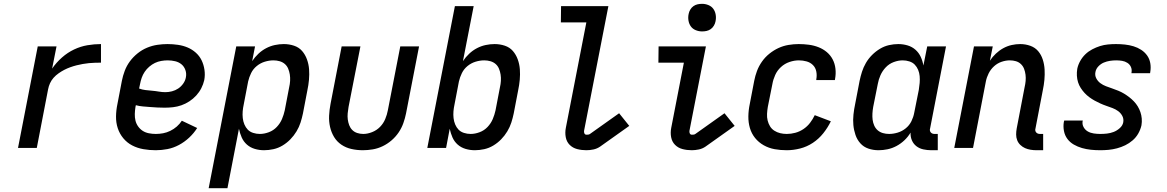

<svg xmlns="http://www.w3.org/2000/svg" viewBox="-20 -772 6090 1002"><path d="M74 0 177 -530H275L252 -414Q274 -446 303.5 -472Q333 -498 367 -514Q401 -530 436.5 -536Q472 -542 507 -542V-445Q491 -445 475.5 -444.5Q460 -444 444 -442.5Q428 -441 411.5 -438Q395 -435 379 -431Q363 -427 346.5 -421Q330 -415 315.5 -407.5Q301 -400 286 -389.5Q271 -379 259.5 -366Q248 -353 241 -337.5Q234 -322 231 -306L172 0Z M793 12Q760 12 728.5 6.5Q697 1 670 -13Q643 -27 623.5 -50.5Q604 -74 594.5 -103Q585 -132 585.5 -164.5Q586 -197 593 -230L616 -350Q621 -376 631 -402.5Q641 -429 658 -452Q675 -475 698 -493.5Q721 -512 747.5 -523Q774 -534 801 -538Q828 -542 854 -542Q882 -542 909 -538Q936 -534 959.5 -524Q983 -514 1002 -497Q1021 -480 1032 -457.5Q1043 -435 1047 -408Q1051 -381 1046 -354Q1041 -332 1030.5 -311.5Q1020 -291 1004 -273.5Q988 -256 968 -243Q948 -230 926.5 -222.5Q905 -215 883 -212.5Q861 -210 839 -210Q820 -210 801 -211Q782 -212 763.5 -213.5Q745 -215 726 -216.5Q707 -218 689 -223L687 -214Q684 -195 683.5 -177Q683 -159 687 -142.5Q691 -126 701 -112Q711 -98 725 -89Q739 -80 757 -76.5Q775 -73 793 -73Q812 -73 831 -76.5Q850 -80 868.5 -89Q887 -98 902.5 -111.5Q918 -125 929 -142L1009 -104Q992 -77 967.5 -54Q943 -31 914 -15.5Q885 0 854 6Q823 12 793 12ZM843 -291Q860 -291 877.5 -295.5Q895 -300 910 -310Q925 -320 936 -335.5Q947 -351 950 -368Q954 -388 947.5 -406.5Q941 -425 927 -436.5Q913 -448 894 -452.5Q875 -457 855 -457Q839 -457 821.5 -454Q804 -451 788.5 -443.5Q773 -436 759 -424Q745 -412 735 -397Q725 -382 719.5 -366Q714 -350 711 -334L706 -310Q722 -304 739 -302Q756 -300 774 -298.5Q792 -297 809 -294Q826 -291 843 -291Z M1069 210 1213 -530H1311L1296 -453Q1310 -474 1328.5 -491.5Q1347 -509 1369 -520.5Q1391 -532 1414.5 -537Q1438 -542 1461 -542Q1489 -542 1514.5 -533.5Q1540 -525 1556.5 -506Q1573 -487 1582 -462Q1591 -437 1593 -410.5Q1595 -384 1592.5 -356Q1590 -328 1584 -300L1561 -180Q1556 -156 1548.5 -132.5Q1541 -109 1527.5 -86.5Q1514 -64 1495.5 -45Q1477 -26 1454.5 -12.5Q1432 1 1407 6.5Q1382 12 1358 12Q1333 12 1309.5 5Q1286 -2 1268.5 -17.5Q1251 -33 1241.5 -54.5Q1232 -76 1227 -100L1167 210ZM1336 -73Q1359 -73 1383 -82Q1407 -91 1424.5 -109.5Q1442 -128 1451.5 -150.5Q1461 -173 1466 -196L1489 -316Q1493 -333 1494 -350Q1495 -367 1492.5 -383Q1490 -399 1484 -413.5Q1478 -428 1466.5 -438Q1455 -448 1439.5 -452.5Q1424 -457 1407 -457Q1385 -457 1362 -450Q1339 -443 1320 -427.5Q1301 -412 1290.5 -390.5Q1280 -369 1275 -347L1252 -227Q1248 -209 1246.5 -191Q1245 -173 1247 -155.5Q1249 -138 1255.5 -122.5Q1262 -107 1273 -95.5Q1284 -84 1301 -78.5Q1318 -73 1336 -73Z M1874 12Q1843 12 1814 5.5Q1785 -1 1761.5 -17Q1738 -33 1723.5 -57Q1709 -81 1702.5 -109.5Q1696 -138 1697.5 -168.5Q1699 -199 1705 -230L1763 -530H1861L1799 -214Q1796 -197 1794.5 -180.5Q1793 -164 1795 -148.5Q1797 -133 1802.5 -118.5Q1808 -104 1818.5 -93.5Q1829 -83 1844 -78Q1859 -73 1876 -73Q1898 -73 1922 -82.5Q1946 -92 1963.5 -110Q1981 -128 1990.5 -151Q2000 -174 2004 -196L2069 -530H2167L2099 -180Q2094 -155 2085 -129.5Q2076 -104 2060.5 -81Q2045 -58 2023.5 -39.5Q2002 -21 1977 -9Q1952 3 1925.5 7.5Q1899 12 1874 12Z M2458 12Q2433 12 2409.5 5Q2386 -2 2368.5 -17.5Q2351 -33 2341.5 -54.5Q2332 -76 2327 -100L2308 0H2210L2354 -740H2452L2396 -453Q2410 -474 2428.5 -491.5Q2447 -509 2469 -520.5Q2491 -532 2514.5 -537Q2538 -542 2561 -542Q2589 -542 2614.5 -533.5Q2640 -525 2656.5 -506Q2673 -487 2682 -462Q2691 -437 2693 -410.5Q2695 -384 2692.5 -356Q2690 -328 2684 -300L2661 -180Q2656 -156 2648.5 -132.5Q2641 -109 2627.5 -86.5Q2614 -64 2595.5 -45Q2577 -26 2554.5 -12.5Q2532 1 2507 6.5Q2482 12 2458 12ZM2436 -73Q2459 -73 2483 -82Q2507 -91 2524.5 -109.5Q2542 -128 2551.5 -150.5Q2561 -173 2566 -196L2589 -316Q2593 -333 2594 -350Q2595 -367 2592.5 -383Q2590 -399 2584 -413.5Q2578 -428 2566.5 -438Q2555 -448 2539.5 -452.5Q2524 -457 2507 -457Q2485 -457 2462 -450Q2439 -443 2420 -427.5Q2401 -412 2390.5 -390.5Q2380 -369 2375 -347L2352 -227Q2348 -209 2346.5 -191Q2345 -173 2347 -155.5Q2349 -138 2355.5 -122.5Q2362 -107 2373 -95.5Q2384 -84 2401 -78.5Q2418 -73 2436 -73Z M3040 12Q3015 12 2992 6Q2969 0 2953 -16Q2937 -32 2932.5 -56Q2928 -80 2933 -105L3040 -655H2907L2908 -740H3155L3028 -89Q3027 -82 3030 -75.5Q3033 -69 3041 -69Q3045 -69 3050 -69.5Q3055 -70 3059 -73L3211 -181L3264 -115L3112 -7Q3096 4 3077 8Q3058 12 3040 12Z M3590 12Q3565 12 3542 6Q3519 0 3503 -16Q3487 -32 3482.5 -56Q3478 -80 3483 -105L3549 -445H3416L3417 -530H3664L3578 -89Q3577 -82 3580 -75.5Q3583 -69 3591 -69Q3595 -69 3600 -69.5Q3605 -70 3609 -73L3761 -181L3814 -115L3662 -7Q3646 4 3627 8Q3608 12 3590 12ZM3644 -608Q3627 -608 3611 -614.5Q3595 -621 3585.5 -634Q3576 -647 3573 -664.5Q3570 -682 3574 -700Q3576 -711 3582.5 -722Q3589 -733 3599 -740Q3609 -747 3620.5 -749.5Q3632 -752 3644 -752Q3661 -752 3677 -745.5Q3693 -739 3702.5 -726Q3712 -713 3715 -695.5Q3718 -678 3714 -660Q3712 -649 3705.5 -638Q3699 -627 3689 -620Q3679 -613 3667.5 -610.5Q3656 -608 3644 -608Z M4086 12Q4053 12 4022.5 6.5Q3992 1 3965.5 -14Q3939 -29 3920.5 -52Q3902 -75 3893.5 -104Q3885 -133 3885.5 -165Q3886 -197 3893 -230L3916 -350Q3921 -376 3930.5 -401.5Q3940 -427 3956.5 -450.5Q3973 -474 3995.5 -492Q4018 -510 4043 -521.5Q4068 -533 4095 -537.5Q4122 -542 4148 -542Q4175 -542 4201.5 -538.5Q4228 -535 4252 -525.5Q4276 -516 4295 -500Q4314 -484 4325.5 -462Q4337 -440 4340 -413.5Q4343 -387 4338 -360L4337 -354H4240V-358Q4244 -379 4240 -399Q4236 -419 4222.5 -432.5Q4209 -446 4189.5 -451.5Q4170 -457 4149 -457Q4125 -457 4100 -448.5Q4075 -440 4055.5 -422Q4036 -404 4025.5 -380.5Q4015 -357 4011 -334L3987 -214Q3984 -196 3983 -178Q3982 -160 3986 -143.5Q3990 -127 3998.5 -113Q4007 -99 4021 -90Q4035 -81 4051.5 -77Q4068 -73 4086 -73Q4108 -73 4130.5 -79Q4153 -85 4173 -98.5Q4193 -112 4207.5 -131Q4222 -150 4232 -171L4316 -139Q4300 -106 4276.5 -76.5Q4253 -47 4222 -26.5Q4191 -6 4155.5 3Q4120 12 4086 12Z M4565 12Q4537 12 4512 3.5Q4487 -5 4470 -24Q4453 -43 4444.5 -68Q4436 -93 4433.5 -119.5Q4431 -146 4434 -174Q4437 -202 4443 -230L4466 -350Q4471 -374 4478.5 -397.5Q4486 -421 4499 -443.5Q4512 -466 4531 -485Q4550 -504 4572.5 -517.5Q4595 -531 4619.5 -536.5Q4644 -542 4668 -542Q4693 -542 4716.5 -535Q4740 -528 4757.5 -512.5Q4775 -497 4785 -475.5Q4795 -454 4799 -430L4819 -530H4917L4834 -102Q4832 -96 4833 -90.5Q4834 -85 4837.5 -81Q4841 -77 4846 -75Q4851 -73 4857 -73H4874V12H4840Q4819 12 4798.5 7.5Q4778 3 4762.5 -9Q4747 -21 4739 -39.5Q4731 -58 4732 -80Q4719 -58 4700 -40Q4681 -22 4658.5 -10Q4636 2 4612 7Q4588 12 4565 12ZM4620 -73Q4642 -73 4665 -80Q4688 -87 4707 -102.5Q4726 -118 4736.5 -139.5Q4747 -161 4751 -183L4775 -303Q4778 -321 4779.5 -339Q4781 -357 4779.5 -374.5Q4778 -392 4771.5 -407.5Q4765 -423 4754 -434.5Q4743 -446 4726 -451.5Q4709 -457 4691 -457Q4668 -457 4644 -448Q4620 -439 4602.5 -420.5Q4585 -402 4575 -379.5Q4565 -357 4561 -334L4537 -214Q4534 -197 4533 -180Q4532 -163 4534 -147Q4536 -131 4542.5 -116.5Q4549 -102 4560.5 -92Q4572 -82 4587.5 -77.5Q4603 -73 4620 -73Z M5424 12H5390Q5374 12 5358.5 9.5Q5343 7 5329.5 1Q5316 -5 5305 -15.5Q5294 -26 5288.5 -40Q5283 -54 5283 -70Q5283 -86 5286 -102L5327 -316Q5331 -333 5332.5 -349.5Q5334 -366 5332 -382Q5330 -398 5324.5 -412.5Q5319 -427 5308 -437.5Q5297 -448 5282 -452.5Q5267 -457 5250 -457Q5229 -457 5207 -449.5Q5185 -442 5167.5 -426Q5150 -410 5139.5 -389Q5129 -368 5125 -347L5058 0H4960L5063 -530H5161L5146 -455Q5159 -475 5177 -492Q5195 -509 5216 -520.5Q5237 -532 5259.5 -537Q5282 -542 5304 -542Q5332 -542 5357 -533Q5382 -524 5398 -505Q5414 -486 5422 -461Q5430 -436 5431.5 -409.5Q5433 -383 5430.5 -355.5Q5428 -328 5422 -300L5384 -102Q5382 -96 5383 -90.5Q5384 -85 5387.5 -81Q5391 -77 5396 -75Q5401 -73 5407 -73H5424Z M5722 12Q5697 12 5673 9.5Q5649 7 5626.5 0.5Q5604 -6 5584 -17.5Q5564 -29 5550.5 -47Q5537 -65 5532.5 -88.5Q5528 -112 5532 -136L5534 -143H5631L5630 -140Q5627 -123 5635 -108.5Q5643 -94 5657 -86Q5671 -78 5688 -75.5Q5705 -73 5722 -73Q5740 -73 5757.5 -75Q5775 -77 5792 -83.5Q5809 -90 5824 -103.5Q5839 -117 5842 -134Q5845 -152 5837 -167Q5829 -182 5815.5 -192Q5802 -202 5786 -208Q5770 -214 5754 -219.5Q5738 -225 5722.5 -232Q5707 -239 5692.5 -247Q5678 -255 5664.5 -265Q5651 -275 5640 -287Q5629 -299 5620 -313Q5611 -327 5606 -343Q5601 -359 5600 -377Q5599 -395 5602 -413Q5606 -433 5617 -453Q5628 -473 5644 -488.5Q5660 -504 5680 -514.5Q5700 -525 5720.5 -531.5Q5741 -538 5762 -540Q5783 -542 5804 -542Q5828 -542 5851 -539.5Q5874 -537 5895.5 -530.5Q5917 -524 5935.5 -512Q5954 -500 5966.5 -482.5Q5979 -465 5983 -442.5Q5987 -420 5983 -397L5982 -390H5885V-393Q5888 -409 5882 -422.5Q5876 -436 5863.5 -444Q5851 -452 5836 -454.5Q5821 -457 5805 -457Q5789 -457 5772.5 -454.5Q5756 -452 5740.5 -445.5Q5725 -439 5712.5 -426Q5700 -413 5697 -397Q5693 -379 5701 -363.5Q5709 -348 5722.5 -338Q5736 -328 5752 -322Q5768 -316 5784 -310.5Q5800 -305 5816 -298.5Q5832 -292 5846 -283.5Q5860 -275 5873 -265Q5886 -255 5897.5 -243Q5909 -231 5917.5 -217Q5926 -203 5931.5 -187Q5937 -171 5938.5 -153.5Q5940 -136 5937 -118Q5932 -96 5920.5 -75.5Q5909 -55 5891 -39.5Q5873 -24 5852.5 -14Q5832 -4 5809.5 2Q5787 8 5765 10Q5743 12 5722 12Z"/></svg>

Font: Lode Dark
Style: Bold Italic
Weight: 700
Italic angle: -11°
Monospace: yes
Designer: Belleve Invis
Foundry: Belleve Invis
Version: Version 29.2.0; ttfautohint (v1.8.3)